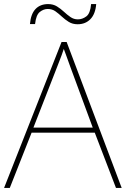

<svg xmlns="http://www.w3.org/2000/svg" viewBox="-20 -922 617 942"><path d="M549 0 445 -271H135L28 0H0L282 -716H307L577 0ZM325 -594Q321 -606 316 -619Q311 -632 305.5 -648Q300 -664 293 -682Q288 -667 282.5 -651.5Q277 -636 271 -621.5Q265 -607 260 -593L144 -296H435ZM127 -804Q129 -829 136 -847.5Q143 -866 154.5 -878Q166 -890 181.5 -896Q197 -902 216 -902Q241 -902 259.5 -890.5Q278 -879 293.5 -864.5Q309 -850 325.5 -838.5Q342 -827 362 -827Q384 -827 403.5 -841.5Q423 -856 427 -902H452Q448 -853 423.5 -828Q399 -803 361 -803Q336 -803 317.5 -814.5Q299 -826 283.5 -840.5Q268 -855 252 -866.5Q236 -878 214 -878Q194 -878 175.5 -863.5Q157 -849 152 -804Z"/></svg>

Font: Noto Sans Khmer Thin
Style: Regular
Weight: 250
Version: Version 2.003